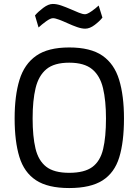

<svg xmlns="http://www.w3.org/2000/svg" viewBox="-20 -941 701 971"><path d="M330 10Q222 10 162 -29.5Q102 -69 78 -147.5Q54 -226 54 -342Q54 -457 78.5 -537Q103 -617 163 -659Q223 -701 330 -701Q438 -701 498 -659.5Q558 -618 582.5 -537.5Q607 -457 607 -342Q607 -223 583 -145Q559 -67 498.5 -28.5Q438 10 330 10ZM330 -67Q407 -67 447 -96.5Q487 -126 501.5 -187Q516 -248 516 -342Q516 -432 501 -495Q486 -558 446 -591Q406 -624 330 -624Q254 -624 214.5 -591Q175 -558 160 -495.5Q145 -433 145 -342Q145 -251 159.5 -190Q174 -129 213.5 -98Q253 -67 330 -67ZM411 -796Q393 -796 370 -804Q347 -812 323 -823Q299 -834 279 -841.5Q259 -849 248 -849Q235 -849 213 -833Q191 -817 175 -802L157 -863Q173 -882 199 -901.5Q225 -921 247 -921Q267 -921 290 -913Q313 -905 336 -895Q359 -885 378.5 -877Q398 -869 410 -869Q421 -869 442 -883.5Q463 -898 479 -913L498 -852Q484 -834 459 -815Q434 -796 411 -796Z"/></svg>

Font: Cairo Medium
Style: Regular
Weight: 500
Designer: Mohamed Gaber, Accademia di Belle Arti di Urbino
Foundry: Kief Type Foundry, Accademia di Belle Arti di Urbino
Version: Version 3.117